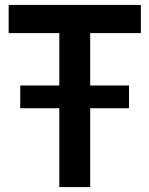

<svg xmlns="http://www.w3.org/2000/svg" viewBox="-20 -757 605 777"><path d="M220 0V-319H62V-411H220V-623H15V-737H550V-623H345V-411H502V-319H345V0Z"/></svg>

Font: Tomorrow Medium
Style: Regular
Weight: 500
Designer: Tony de Marco, Monica Rizzolli
Foundry: Just in Type
Version: Version 2.002